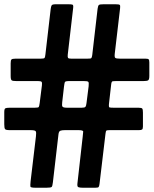

<svg xmlns="http://www.w3.org/2000/svg" viewBox="-30 -825 720 900"><path d="M231 -805H291.5Q306 -805 310.2 -803Q314.5 -801 313 -788L287.5 -568Q286.5 -557 289 -553.5Q291.5 -550 304.5 -550H374.5Q391 -550 395.8 -551.2Q400.5 -552.5 402.5 -568L427.5 -784Q429.5 -799 434 -802Q438.5 -805 455.5 -805H511.5Q527.5 -805 531 -802.2Q534.5 -799.5 533 -787L508 -574Q506 -557.5 510.2 -553.8Q514.5 -550 533.5 -550H652.5Q663.5 -550 666.8 -546.8Q670 -543.5 670 -532V-469Q670 -451.5 664 -448.2Q658 -445 641.5 -445H517.5Q502 -445 497.2 -443.8Q492.5 -442.5 491 -428L481 -340Q479 -323 483.2 -321.5Q487.5 -320 505.5 -320H619.5Q634 -320 637 -315.8Q640 -311.5 640 -297V-232Q640 -221 636 -218Q632 -215 621.5 -215H485.5Q471.5 -215 468.8 -213Q466 -211 464.5 -198L436.5 37Q435 48.5 432.2 51.8Q429.5 55 416.5 55H358.5Q343 55 337 52.2Q331 49.5 333 34L357.5 -183Q360 -201.5 360 -208.2Q360 -215 337.5 -215H274.5Q259.5 -215 252.5 -212Q245.5 -209 244 -194.5L218 29Q216 47.5 212.2 51.2Q208.5 55 187.5 55H136.5Q113.5 55 112.5 49.5Q111.5 44 113.5 24L138.5 -186Q141 -205 137.2 -210Q133.5 -215 112.5 -215H15.5Q-2.5 -215 -6.2 -219.8Q-10 -224.5 -10 -243V-299Q-10 -314.5 -5 -317.2Q0 -320 15.5 -320H131.5Q149 -320 151.5 -323.2Q154 -326.5 156 -342L166.5 -425Q168 -437.5 165 -441.2Q162 -445 148.5 -445H46.5Q29.5 -445 24.8 -448.5Q20 -452 20 -469V-528Q20 -542.5 23.8 -546.2Q27.5 -550 42.5 -550H160.5Q176.5 -550 179 -553.5Q181.5 -557 183 -571L207.5 -782Q209 -795 212.2 -800Q215.5 -805 231 -805ZM363.5 -445H294.5Q276 -445 274 -440Q272 -435 270 -419L261.5 -345Q259.5 -329.5 263.2 -324.8Q267 -320 285.5 -320H352.5Q367 -320 370.5 -324.2Q374 -328.5 375.5 -342L385.5 -421Q387.5 -438.5 383.5 -441.8Q379.5 -445 363.5 -445Z"/></svg>

Font: Besley* Narrow Fatface
Style: Regular
Weight: 900
Width: 4
Designer: Owen Earl
Foundry: indestructible type*
Version: Version 3.000; ttfautohint (v1.8.3)